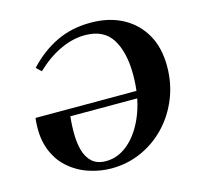

<svg xmlns="http://www.w3.org/2000/svg" viewBox="-101 -788 938 906"><g transform="rotate(-15 368.0 -335.0)"><path d="M336 10Q280 10 225 -8.5Q170 -27 126.5 -66Q83 -105 61.5 -166.5Q40 -228 50 -313H215Q207 -255 206.5 -204Q206 -153 216.5 -114Q227 -75 252 -52.5Q277 -30 320 -30Q382 -30 434 -77Q486 -124 517 -205.5Q548 -287 548 -392Q548 -500 508 -565Q468 -630 375 -630Q317 -630 256 -602Q195 -574 136 -518L112 -541Q174 -608 249 -644Q324 -680 416 -680H417Q505 -680 571.5 -645Q638 -610 675.5 -545Q713 -480 713 -389Q713 -304 683 -231Q653 -158 601 -104Q549 -50 481 -20Q413 10 336 10ZM83 -278 88 -313H658L653 -278Z"/></g></svg>

Font: Brygada 1918
Style: Italic
Weight: 400
Italic angle: -8°
Designer: Mateusz Machalski | Borys Kosmynka | Przemek Hoffer
Foundry: NIEPODLEGLA 2018
Version: Version 3.006